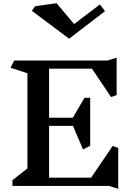

<svg xmlns="http://www.w3.org/2000/svg" viewBox="-20 -1166 855 1205"><path d="M664 1H58V-35L152 -109V-706L46 -741L69 -786H654L712 -804V-569L677 -557L557 -735H288V-427H437L510 -552H546V-251L501 -228L438 -376H288V-51H552L687 -250L722 -237V19ZM414 -923 180 -1098 200 -1127 335 -1146 445 -1015 607 -1138 639 -1096Z"/></svg>

Font: Inknut Antiqua Medium
Style: Regular
Weight: 500
Designer: Claus Eggers Sørensen
Foundry: Claus Eggers Sørensen
Version: Version 1.003; ttfautohint (v1.8.2) -l 8 -r 50 -G 200 -x 14 